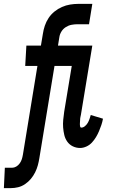

<svg xmlns="http://www.w3.org/2000/svg" viewBox="-68 -755 588 990"><path d="M-48 215 -43 110H-6Q5 110 15.5 104Q26 98 33.5 87.5Q41 77 44.5 66Q48 55 50 43L125 -415H62L68 -520H143L153 -580Q156 -601 163 -622Q170 -643 182.5 -662Q195 -681 213 -695.5Q231 -710 251.5 -719Q272 -728 293.5 -731.5Q315 -735 335 -735H408L391 -630H331Q316 -630 300.5 -627Q285 -624 271 -615Q257 -606 248.5 -592Q240 -578 238 -563L231 -520H353L347 -415H213L135 60Q132 79 127 97.5Q122 116 113 134Q104 152 91 167.5Q78 183 61 194.5Q44 206 25 210.5Q6 215 -12 215ZM345 8Q325 8 307.5 -0.5Q290 -9 279 -24.5Q268 -40 263.5 -59Q259 -78 257.5 -97.5Q256 -117 258 -137.5Q260 -158 263 -179L302 -415H241L246 -520H408L349 -162Q348 -157 347 -153Q346 -149 345.5 -144.5Q345 -140 345 -136Q345 -132 344.5 -127.5Q344 -123 344 -119Q344 -115 344 -110.5Q344 -106 345.5 -101.5Q347 -97 351 -97Q361 -97 370 -104.5Q379 -112 384.5 -121.5Q390 -131 393.5 -141.5Q397 -152 400 -162L463 -143Q460 -126 454.5 -110Q449 -94 442.5 -78.5Q436 -63 427 -48Q418 -33 406 -20Q394 -7 377.5 0.5Q361 8 345 8Z"/></svg>

Font: Iosevka Curly Slab Extrabold
Style: Italic
Weight: 800
Italic angle: -9°
Monospace: yes
Designer: Belleve Invis
Foundry: Belleve Invis
Version: Version 22.1.2; ttfautohint (v1.8.4)